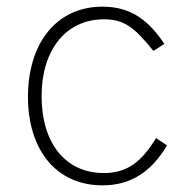

<svg xmlns="http://www.w3.org/2000/svg" viewBox="-20 -547 586 577"><path d="M288 -527C148 -527 64 -415 64 -256C64 -98 148 10 288 10C373 10 434 -30 482 -110L449 -132C405 -60 362 -27 292 -27C175 -27 105 -119 105 -258C105 -396 177 -489 293 -489C353 -489 385 -464 441 -394L474 -415C428 -484 375 -527 288 -527Z"/></svg>

Font: United Sans Thin
Style: Regular
Weight: 100
Designer: Pablo Impallari, Rodrigo Fuenzalida (Modified by Dan O. Williams)
Version: Version 1.000;PS 001.000;hotconv 1.0.88;makeotf.lib2.5.64775